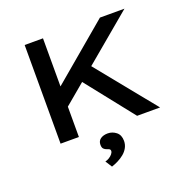

<svg xmlns="http://www.w3.org/2000/svg" viewBox="-161 -859 1274 1280"><g transform="rotate(-20 475.5 -219.5)"><path d="M242 -185 226 -315 682 -700H856ZM148 0V-700H278V0ZM691 0 401 -366 484 -456 854 0ZM418 261 388 214Q402 211 416 202.5Q430 194 439.5 182.5Q449 171 449 160Q449 152 443.5 148Q438 144 427 141Q412 136 403.5 127Q395 118 395 98Q395 71 415 57Q435 43 466 43Q499 43 525.5 64Q552 85 552 127Q552 153 540 175Q528 197 508 213.5Q488 230 464 242Q440 254 418 261Z"/></g></svg>

Font: Lexend Mega Medium
Style: Regular
Weight: 500
Version: Version 1.007